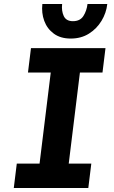

<svg xmlns="http://www.w3.org/2000/svg" viewBox="-20 -941 573 961"><path d="M49 0 64 -122H178L234 -578H120L135 -700H508L493 -578H380L324 -122H437L422 0ZM334 -748Q283 -748 249.5 -772.5Q216 -797 201.5 -836.5Q187 -876 192 -921H291Q287 -887 299 -861Q311 -835 345 -835Q381 -835 397.5 -861Q414 -887 418 -921H517Q512 -876 488 -836.5Q464 -797 425 -772.5Q386 -748 334 -748Z"/></svg>

Font: Inclusive Sans
Style: Bold Italic
Weight: 700
Italic angle: -7°
Designer: Olivia King
Foundry: Olivia King
Version: Version 2.004